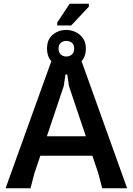

<svg xmlns="http://www.w3.org/2000/svg" viewBox="-20 -1013 714 1033"><path d="M288 -876V-892L355 -993H458V-977L363 -876ZM337 -650Q295 -650 264 -676.5Q233 -703 233 -752Q233 -801 264 -826.5Q295 -852 337 -852Q363 -852 387 -840.5Q411 -829 426.5 -807Q442 -785 442 -752Q442 -703 411 -676.5Q380 -650 337 -650ZM337 -709Q354 -709 366.5 -719.5Q379 -730 379 -752Q379 -773 366.5 -783Q354 -793 337 -793Q320 -793 307.5 -783Q295 -773 295 -752Q295 -730 307.5 -719.5Q320 -709 337 -709ZM10 0 262 -700H413L664 0H530L509 -80L351 -550L342 -612H332L323 -550L165 -80L144 0ZM137 -175V-280H536V-175Z"/></svg>

Font: AR One Sans SemiBold
Style: Regular
Weight: 600
Designer: Niteesh Yadav
Foundry: Niteesh Yadav
Version: Version 1.001;gftools[0.9.33]